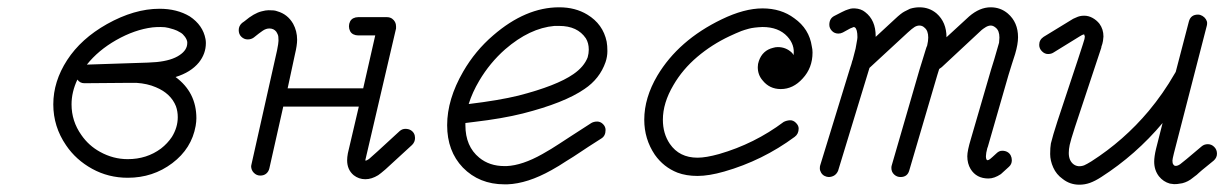

<svg xmlns="http://www.w3.org/2000/svg" viewBox="-20 -480 3354 526"><path d="M518 -156Q518 -147 516 -135Q505 -73 452 -33Q399 7 330 7Q277 7 232.5 -17.5Q188 -42 161 -82Q126 -133 126 -194Q126 -257 164 -315.5Q202 -374 273 -414Q348 -456 417 -456Q465 -456 500 -435Q536 -411 543 -373Q544 -368 544 -362Q544 -333 525 -309Q503 -282 461 -269Q518 -227 518 -156ZM192 -262Q176 -228 176 -194Q176 -148 203 -110Q223 -81 254 -64Q290 -44 330 -44Q382 -44 421 -73Q439 -87 451 -105Q467 -131 467 -159Q467 -175 462 -189Q448 -224 407 -241Q384 -251 354 -253Q340 -253 329.5 -253Q319 -253 211 -252Q199 -252 192 -262ZM398 -405Q349 -399 298 -370Q249 -342 218 -303Q375 -308 385 -308.5Q395 -309 409 -310Q450 -314 472 -329Q493 -343 493 -362V-365Q492 -372 486.5 -379.5Q481 -387 475 -390.5Q469 -394 465 -396Q461 -398 456 -399.5Q451 -401 442 -403.5Q433 -406 420.5 -406Q408 -406 398 -405Z M643 -417 650 -422Q676 -444 697 -449Q708 -452 716 -452Q724 -452 729.5 -451.5Q735 -451 740 -449Q768 -441 783 -415Q794 -395 794 -371Q794 -356 788 -331L768 -238H975L1008 -383H961Q954 -383 948 -386Q942 -389 939 -395Q936 -401 936 -408Q936 -415 939 -421Q942 -427 948 -430Q954 -433 961 -433H1040Q1048 -433 1054 -429Q1065 -421 1065 -408Q1065 -405 1065 -402Q981 -43 981 -42Q981 -41 981 -40Q985 -40 991 -44.5Q997 -49 1075 -121Q1082 -127 1090.5 -127Q1099 -127 1105 -123.5Q1111 -120 1114 -114.5Q1117 -109 1117 -102Q1117 -91 1109 -83L1036 -16Q1022 -4 1016 0Q998 11 981 11Q963 11 949 0Q931 -15 931 -41Q931 -49 933 -60L963 -188H756L718 -19Q716 -10 709.5 -4.5Q703 1 693 1Q683 1 675.5 -6.5Q668 -14 668 -25Q668 -27 669 -30L739 -342Q743 -362 743 -368.5Q743 -375 742.5 -379.5Q742 -384 740 -387.5Q738 -391 737 -393Q730 -402 718 -402Q709 -402 700 -396Q691 -390 675 -377Q668 -372 658.5 -372Q649 -372 641.5 -379Q634 -386 634 -397.5Q634 -409 643 -417Z M1593 -344Q1593 -362 1585 -375Q1562 -409 1512 -409Q1506 -409 1499 -409Q1431 -403 1364 -345Q1322 -308 1293 -259Q1274 -227 1264 -195Q1347 -205 1400 -218Q1505 -245 1551 -277Q1580 -297 1590 -323Q1593 -334 1593 -344ZM1255 -137Q1255 -79 1293 -48Q1321 -25 1362 -25H1368Q1411 -27 1466 -58Q1491 -72 1512 -86Q1533 -100 1545 -107.5Q1557 -115 1600 -143Q1607 -147 1616 -147Q1625 -147 1632 -140Q1639 -133 1639 -124Q1639 -108 1628 -101Q1584 -73 1571 -64Q1558 -55 1550.5 -50.5Q1543 -46 1532 -39Q1511 -25 1491 -14Q1425 23 1370 25H1362Q1293 25 1248 -21Q1205 -66 1205 -137Q1205 -208 1249 -284Q1282 -341 1331 -383Q1420 -460 1512 -460Q1556 -460 1589 -440Q1632 -414 1642 -366Q1644 -355 1644 -340Q1644 -325 1639 -310Q1623 -264 1581 -236Q1526 -198 1412 -169Q1356 -155 1279 -146L1255 -143Q1255 -140 1255 -137Z M1796 -152Q1796 -114 1815 -86Q1841 -48 1891 -48Q1914 -48 1950 -58Q2047 -86 2127 -146Q2135 -150 2144 -150.5Q2153 -151 2160.5 -143.5Q2168 -136 2168 -128Q2168 -113 2157 -105Q2069 -40 1964 -10Q1922 2 1891 2Q1860 2 1836 -7Q1798 -22 1774 -56Q1745 -99 1745 -152Q1745 -212 1781 -273Q1839 -370 1957 -427Q2019 -457 2069 -457Q2120 -457 2156 -430Q2197 -401 2204 -353Q2206 -345 2206 -336Q2206 -294 2179 -265Q2153 -236 2119 -236Q2088 -236 2069 -260Q2056 -275 2056 -296Q2056 -305 2059 -313Q2069 -342 2098 -349Q2104 -351 2111 -351Q2133 -351 2149 -336Q2152 -333 2154 -329Q2158 -357 2137 -380Q2113 -406 2069 -406Q2045 -405 2032 -401.5Q2019 -398 2011 -395Q1996 -389 1979 -381Q1930 -358 1890 -324Q1850 -290 1825 -247Q1796 -198 1796 -152Z M2277 -388Q2266 -388 2259 -395.5Q2252 -403 2252 -412Q2252 -429 2265 -436Q2292 -450 2296 -451.5Q2300 -453 2303 -454Q2311 -457 2316 -457Q2321 -457 2322 -457Q2339 -456 2350 -447Q2379 -425 2379 -381Q2379 -380 2379 -379L2432 -428Q2449 -444 2458 -448.5Q2467 -453 2473 -456Q2486 -460 2499 -460Q2526 -460 2546 -443Q2573 -419 2573 -378Q2633 -433 2635 -435Q2664 -460 2694 -460Q2721 -460 2741 -443Q2769 -419 2769 -378Q2769 -359 2761 -332Q2758 -323 2752 -304Q2746 -285 2743 -275Q2688 -85 2687 -80.5Q2686 -76 2685 -75Q2681 -60 2681 -52Q2681 -41 2686 -41Q2689 -42 2692 -44Q2696 -47 2710 -60Q2717 -67 2725.5 -67Q2734 -67 2740 -63.5Q2746 -60 2749 -54Q2752 -48 2752 -41Q2752 -30 2744 -23Q2725 -6 2722 -3Q2704 9 2688 9Q2655 9 2639 -17Q2630 -32 2630 -52Q2630 -67 2640 -100L2695 -289Q2698 -299 2704 -318Q2714 -352 2717 -363Q2718 -374 2718 -377Q2718 -396 2708 -404Q2701 -410 2694.5 -410Q2688 -410 2681 -406Q2673 -401 2669.5 -398Q2666 -395 2560 -296Q2556 -293 2553 -291Q2550 -281 2548 -275L2471 -13Q2466 5 2447 5Q2437 5 2429.5 -2Q2422 -9 2422 -20Q2422 -24 2423 -27L2499 -289Q2502 -299 2508 -318Q2514 -337 2516 -344Q2518 -351 2520 -355Q2523 -368 2523 -377Q2523 -396 2513 -404Q2507 -410 2499 -410Q2492 -410 2485.5 -406Q2479 -402 2467 -391L2362 -294Q2350 -255 2276 -12Q2269 4 2251 5Q2245 5 2239 2Q2233 -1 2229.5 -7Q2226 -13 2226 -18.5Q2226 -24 2227 -27L2309 -294Q2313 -305 2315 -314Q2316 -315 2316 -316Q2322 -338 2324 -347Q2326 -360 2327 -364Q2329 -374 2329 -378Q2329 -400 2322 -405Q2320 -406 2319 -406Q2316 -405 2309 -402L2289 -391Q2283 -388 2277 -388Z M3272 -79Q3279 -85 3289 -85Q3299 -85 3306.5 -77.5Q3314 -70 3314 -59Q3314 -48 3305 -40Q3278 -18 3272.5 -13.5Q3267 -9 3264.5 -6.5Q3262 -4 3258.5 -1Q3255 2 3252.5 3.5Q3250 5 3248 7Q3235 18 3219 22Q3203 25 3196.5 24.5Q3190 24 3185 23Q3167 18 3155 3Q3142 -14 3142 -37Q3142 -51 3147 -72L3165 -143Q3092 -56 2997 5Q2980 16 2966 21Q2952 26 2937 26Q2911 26 2891 10Q2874 -2 2865.5 -21Q2857 -40 2857 -58Q2857 -76 2859 -87Q2864 -108 2877 -148Q2951 -370 2951 -373Q2952 -378 2952 -380L2950 -386Q2945 -385 2939 -381L2866 -336Q2860 -332 2851 -332Q2842 -332 2834.5 -339.5Q2827 -347 2827 -357Q2827 -371 2839 -379Q2917 -427 2920 -428.5Q2923 -430 2928 -432Q2938 -437 2950 -437Q2962 -437 2973 -431Q2984 -425 2992 -415Q3003 -400 3003 -380Q3002 -366 3000 -360Q2998 -354 2997.5 -352.5Q2997 -351 2997 -349Q2996 -347 2925 -132Q2913 -95 2910.5 -83Q2908 -71 2908 -61Q2908 -40 2921 -30Q2933 -21 2950 -27Q2957 -30 2970 -38Q3059 -95 3127 -176Q3167 -224 3198 -278Q3200 -281 3201 -283L3237 -421Q3242 -440 3262 -440Q3268 -440 3274 -436.5Q3280 -433 3283.5 -427.5Q3287 -422 3287 -417Q3287 -412 3286 -409L3196 -60Q3192 -44 3192 -40Q3192 -33 3194 -30Q3196 -27 3198 -26Q3204 -24 3213 -30Q3219 -34 3272 -79ZM3214 -30Q3214 -30 3214 -30Z"/></svg>

Font: TT2020Base
Style: Italic
Weight: 400
Italic angle: -15°
Version: Version 0.2.000